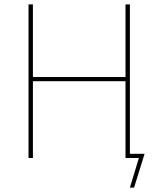

<svg xmlns="http://www.w3.org/2000/svg" viewBox="-20 -720 724 875"><path d="M110 0H130V-350H552V0H613L572 135H591L639 -19H572V-700H552V-369H130V-700H110Z"/></svg>

Font: Fixel Text Thin
Style: Regular
Weight: 100
Width: 4
Designer: AlfaBravo + MacPaw
Foundry: Kyrylo Tkachov, Marchela Mozhyna, Serhii Makarenko, Maria Weinstein, Zakhar Kryvoshyya
Version: Version 1.211